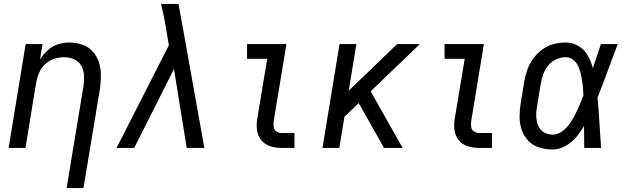

<svg xmlns="http://www.w3.org/2000/svg" viewBox="-20 -755 3208 980"><path d="M320 205H406L490 -301Q495 -336 495 -370.5Q495 -405 485 -436.5Q475 -468 453.5 -492Q432 -516 400 -527Q368 -538 334 -538Q305 -538 276 -529Q247 -520 223.5 -498.5Q200 -477 184 -451L197 -530H111L24 0H110L165 -336Q170 -361 180.5 -385.5Q191 -410 211.5 -428.5Q232 -447 257.5 -455Q283 -463 308 -463Q335 -463 359 -452Q383 -441 395.5 -418Q408 -395 409 -368Q410 -341 406 -314Z M575 0H665L868 -403L933 0H1023L912 -620L891 -735H802Q810 -703 816.5 -671Q823 -639 828 -606L842 -524Z M1418 0H1483V-76H1418Q1403 -76 1391 -84Q1379 -92 1377 -107Q1375 -122 1377 -137L1442 -530H1241V-455H1344L1293 -149Q1288 -119 1292 -90Q1296 -61 1314 -39Q1332 -17 1360 -8.5Q1388 0 1418 0Z M1626 0H1712L1738 -159L1811 -229L1832 -192L1940 0H2035L1872 -289L2123 -530H2007L1760 -292L1799 -530H1713Z M2426 0H2491V-76H2426Q2411 -76 2399 -84Q2387 -92 2385 -107Q2383 -122 2385 -137L2450 -530H2249V-455H2352L2301 -149Q2296 -119 2300 -90Q2304 -61 2322 -39Q2340 -17 2368 -8.5Q2396 0 2426 0Z M2801 8Q2834 8 2865.5 -9.5Q2897 -27 2920 -54Q2943 -81 2961 -112Q2961 -56 2962 0H3048Q3043 -64 3039.5 -128.5Q3036 -193 3030 -257Q3057 -325 3082 -393.5Q3107 -462 3133 -530H3047Q3027 -470 3006 -407Q2997 -441 2980.5 -471Q2964 -501 2934 -519.5Q2904 -538 2867 -538Q2836 -538 2805.5 -530Q2775 -522 2748 -502.5Q2721 -483 2701.5 -456Q2682 -429 2671.5 -399Q2661 -369 2656 -339L2638 -229Q2632 -194 2632 -159Q2632 -124 2643 -92Q2654 -60 2677 -36Q2700 -12 2733 -2Q2766 8 2801 8ZM2801 -68Q2781 -68 2763 -76Q2745 -84 2734.5 -100.5Q2724 -117 2720 -136Q2716 -155 2717 -175.5Q2718 -196 2722 -217L2740 -327Q2744 -351 2752.5 -375Q2761 -399 2777.5 -420Q2794 -441 2818.5 -452Q2843 -463 2867 -463Q2892 -463 2909.5 -447Q2927 -431 2935 -409Q2943 -387 2947.5 -364Q2952 -341 2954.5 -317Q2957 -293 2958 -269Q2949 -244 2938.5 -219.5Q2928 -195 2916 -171Q2904 -147 2888.5 -124.5Q2873 -102 2850 -85Q2827 -68 2801 -68Z"/></svg>

Font: Iosevka Sparkle
Style: Italic
Weight: 400
Italic angle: -9°
Designer: Belleve Invis
Foundry: Belleve Invis
Version: Version 4.5.0; ttfautohint (v1.8.3)